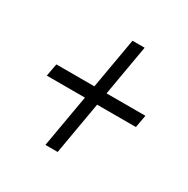

<svg xmlns="http://www.w3.org/2000/svg" viewBox="-125 -701 728 743"><g transform="rotate(30 239.5 -330.0)"><path d="M449.7 -362.3 439.5 -306.2H41.5L51.8 -362.3ZM315.4 -588.9 225.6 -71.3H170.9L261.2 -588.9Z"/></g></svg>

Font: Roboto Condensed Light
Style: Italic
Weight: 300
Italic angle: -12°
Designer: Christian Robertson
Foundry: Google
Version: Version 3.0; 2020